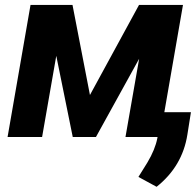

<svg xmlns="http://www.w3.org/2000/svg" viewBox="-20 -548 784 768"><path d="M339.8 -168 536.1 -528.3H711.9L620.1 0H481.9L536.6 -313L363.8 0H271L205.1 -324.7L148.4 0H10.3L102.1 -528.3H270ZM606.4 199.2 533.7 159.7 569.3 102.5Q600.6 50.3 609.4 4.4L627.4 -99.1H743.7L729.5 -9.3Q709.5 117.2 606.4 199.2Z"/></svg>

Font: RobotoInd
Style: Bold Italic
Weight: 700
Italic angle: -12°
Designer: Google
Version: Version 2.001150; 2014